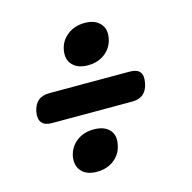

<svg xmlns="http://www.w3.org/2000/svg" viewBox="-92 -723 784 785"><g transform="rotate(-15 300.0 -330.5)"><path d="M438 -270H98Q68 -270 55.5 -285.5Q43 -301 48 -331Q54 -361 71.5 -376Q89 -391 120 -391H459Q490 -391 502 -376Q514 -361 508 -331Q503 -301 485.5 -285.5Q468 -270 438 -270ZM302 -460Q259 -460 237 -483.5Q215 -507 222 -546Q229 -584 259.5 -607.5Q290 -631 333 -631Q375 -631 397 -607.5Q419 -584 412 -546Q405 -507 375 -483.5Q345 -460 302 -460ZM225 -30Q182 -30 160.5 -53.5Q139 -77 145 -116Q153 -155 183 -178Q213 -201 256 -201Q299 -201 321 -178Q343 -155 335 -116Q328 -77 298 -53.5Q268 -30 225 -30Z"/></g></svg>

Font: Maple Mono
Style: Bold Italic
Weight: 700
Italic angle: -10°
Monospace: yes
Designer: subframe7536
Version: Version 7.000